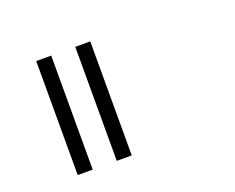

<svg xmlns="http://www.w3.org/2000/svg" viewBox="-88 -626 976 799"><g transform="rotate(-20 400.0 -226.5)"><path d="M132.8 26.4V-74.2V-175.8V-276.4V-377.9V-478.5H199.2V-377.9V-276.4V-175.8V-74.2V26.4ZM305.7 26.4V-74.2V-175.8V-276.4V-377.9V-478.5H372.1V-377.9V-276.4V-175.8V-74.2V26.4Z"/></g></svg>

Font: Vajram
Style: Regular
Weight: 400
Version: Version 1.0.0